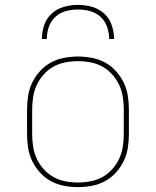

<svg xmlns="http://www.w3.org/2000/svg" viewBox="-20 -760 640 788"><path d="M300 8Q271 8 242.5 2.5Q214 -3 189 -16.5Q164 -30 144.5 -51.5Q125 -73 112.5 -98.5Q100 -124 95.5 -152.5Q91 -181 91 -210V-310Q91 -339 95.5 -367.5Q100 -396 112.5 -421.5Q125 -447 144.5 -468.5Q164 -490 189 -503.5Q214 -517 242.5 -522.5Q271 -528 300 -528Q329 -528 357.5 -522.5Q386 -517 411 -503.5Q436 -490 455.5 -468.5Q475 -447 487.5 -421.5Q500 -396 504.5 -367.5Q509 -339 509 -310V-210Q509 -181 504.5 -152.5Q500 -124 487.5 -98.5Q475 -73 455.5 -51.5Q436 -30 411 -16.5Q386 -3 357.5 2.5Q329 8 300 8ZM300 -11Q326 -11 352 -16Q378 -21 400.5 -33.5Q423 -46 440.5 -65.5Q458 -85 469 -108.5Q480 -132 484 -158Q488 -184 488 -210V-310Q488 -336 484 -362Q480 -388 469 -411.5Q458 -435 440.5 -454.5Q423 -474 400.5 -486.5Q378 -499 352 -504Q326 -509 300 -509Q274 -509 248 -504Q222 -499 199.5 -486.5Q177 -474 159.5 -454.5Q142 -435 131 -411.5Q120 -388 116 -362Q112 -336 112 -310V-210Q112 -184 116 -158Q120 -132 131 -108.5Q142 -85 159.5 -65.5Q177 -46 199.5 -33.5Q222 -21 248 -16Q274 -11 300 -11ZM152 -600Q152 -629 161.5 -657Q171 -685 192.5 -704.5Q214 -724 242.5 -732Q271 -740 300 -740Q329 -740 357.5 -732Q386 -724 407.5 -704.5Q429 -685 438.5 -657Q448 -629 448 -600H428Q428 -625 419.5 -649.5Q411 -674 392.5 -691Q374 -708 349.5 -714.5Q325 -721 300 -721Q275 -721 250.5 -714.5Q226 -708 207.5 -691Q189 -674 180.5 -649.5Q172 -625 172 -600Z"/></svg>

Font: Iosevka Thin Extended
Style: Regular
Weight: 100
Width: 7
Monospace: yes
Designer: Belleve Invis
Foundry: Belleve Invis
Version: Version 32.5.0; ttfautohint (v1.8.4)